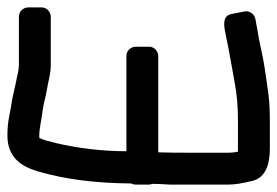

<svg xmlns="http://www.w3.org/2000/svg" viewBox="-158 -593 748 518"><g transform="rotate(-90 216.0 -334.0)"><path d="M67 -367C67 -432 75 -498 89 -557C94 -576 97 -591 103 -602H109C130 -602 150 -596 177 -593C195 -591 210 -585 241 -580C255 -578 275 -571 300 -571H430C441 -571 455 -580 455 -596V-632C455 -643 446 -657 430 -657H300C284 -657 275 -661 248 -666C228 -670 212 -675 189 -678C168 -681 149 -688 109 -688C48 -688 25 -647 13 -607C-9 -532 -19 -452 -20 -354C-21 -352 -23 -347 -23 -342V-306C-23 -304 -23 -304 -21 -297C-21 -284 -22 -266 -23 -249V-91C-23 -73 -19 -52 -13 -27C-4 11 37 20 73 20H150C213 20 234 14 292 6C316 3 368 -10 391 -13L424 -19C438 -22 447 -36 444 -49L437 -84C432 -111 400 -103 376 -98C329 -88 307 -85 247 -74C220 -69 188 -66 150 -66H73H66C64 -74 63 -83 63 -91V-195C63 -225 63 -250 64 -281H324C335 -281 349 -290 349 -306V-342C349 -353 340 -367 324 -367Z"/></g></svg>

Font: Reckless Catfish
Style: Heavy
Weight: 400
Foundry: Cannot Into Space Fonts
Version: Version 0.2894